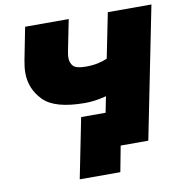

<svg xmlns="http://www.w3.org/2000/svg" viewBox="-90 -785 962 1006"><g transform="rotate(-10 391.0 -281.5)"><path d="M351 -252Q190 -252 129.5 -314.2Q69 -376.5 69 -460.5Q69 -491.5 76 -527L110 -700H342L309 -535Q305 -515 305 -500Q305 -473.5 320.5 -456.2Q336 -439 388 -439Q423 -439 451.5 -445Q480 -451 502 -461L550 -700H782L642 0H495L469 137H253L317 -183H447L464 -268Q430 -259 402 -255.5Q374 -252 351 -252Z"/></g></svg>

Font: Argentum Sans Black
Style: Italic
Weight: 900
Italic angle: -11°
Designer: Julieta Ulanovsky (font), Cristiano Sobral (main changes and remaster)
Foundry: Julieta Ulanovsky (font), Cristiano Sobral (main changes and remaster)
Version: Version 2.007;June 15, 2022;FontCreator 14.0.0.2814 64-bit; 